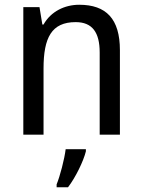

<svg xmlns="http://www.w3.org/2000/svg" viewBox="-20 -566 599 807"><path d="M313 -546C252 -546 194 -518 163 -463H158L146 -536H78V0H163V-278C163 -408 197 -473 298 -473C368 -473 399 -430 399 -345V0H484V-355C484 -487 426 -546 313 -546ZM341 70V61H256C251 103 232 175 218 209V221H266C298 179 331 111 341 70Z"/></svg>

Font: Noto Sans Ethiopic SemiCondensed
Style: Regular
Weight: 400
Width: 4
Designer: Monotype Design Team
Foundry: Monotype Imaging Inc.
Version: Version 2.102